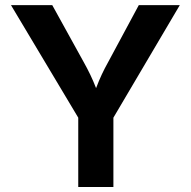

<svg xmlns="http://www.w3.org/2000/svg" viewBox="-20 -748 763 768"><path d="M293 0H433.6V-277.3L699.2 -727.5H535.2L412.6 -499.5C394 -466.3 379.4 -435.5 364.3 -395.5C349.1 -434.6 334 -465.3 314.9 -499.5L189 -727.5H23.9L293 -277.3Z"/></svg>

Font: Raveo SemiBold
Style: Regular
Weight: 600
Designer: Jakub Foglar, Rasmus Andersson (Inter)
Foundry: Jakubfoglar.com
Version: Version 1.100;Glyphs 3.2.3 (3260)